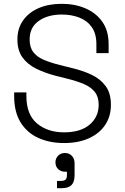

<svg xmlns="http://www.w3.org/2000/svg" viewBox="-20 -734 656 1004"><path d="M54 -232V-251H118V-232Q118 -135 173.5 -88.5Q229 -42 315 -42Q402 -42 449 -82.5Q496 -123 496 -186Q496 -228 475.5 -253.5Q455 -279 418.5 -294.5Q382 -310 334 -322L270 -338Q213 -353 168 -375.5Q123 -398 97 -434.5Q71 -471 71 -528Q71 -585 100.5 -627Q130 -669 182 -691.5Q234 -714 303 -714Q372 -714 427.5 -690Q483 -666 515.5 -619.5Q548 -573 548 -503V-456H484V-503Q484 -558 460 -592Q436 -626 395 -642Q354 -658 303 -658Q230 -658 182.5 -624.5Q135 -591 135 -528Q135 -486 154.5 -461Q174 -436 209.5 -421Q245 -406 293 -394L357 -378Q412 -365 458 -343.5Q504 -322 532 -284.5Q560 -247 560 -186Q560 -125 529.5 -80Q499 -35 444 -10.5Q389 14 315 14Q240 14 181 -12.5Q122 -39 88 -93.5Q54 -148 54 -232ZM278 250V212H299Q316 212 323 205Q330 198 330 182V164H320Q299 164 284.5 150.5Q270 137 270 115Q270 94 284 80Q298 66 320 66Q341 66 355.5 80.5Q370 95 370 121V183Q370 217 354 233.5Q338 250 303 250Z"/></svg>

Font: Space 7353
Style: Regular
Weight: 400
Designer: Christine Claussen + Ruben Lyon  (Space 7353)
Version: Version 1.000;FEAKit 1.0